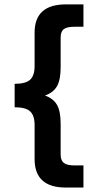

<svg xmlns="http://www.w3.org/2000/svg" viewBox="-20 -760 439 864"><path d="M135.7 -43.9V-197.3Q135.7 -240.2 115.7 -258.8Q95.7 -277.3 45.9 -277.3V-382.8Q95.7 -382.8 115.7 -401.4Q135.7 -419.9 135.7 -462.9V-613.3Q135.7 -740.2 276.4 -740.2H355.5V-639.6H315.4Q281.2 -639.6 267.1 -628.9Q252.9 -618.2 252.9 -590.8V-457Q252.9 -401.4 236.8 -372.6Q220.7 -343.8 182.6 -330.1Q220.7 -316.4 236.8 -287.6Q252.9 -258.8 252.9 -203.1V-65.4Q252.9 -38.1 267.1 -26.9Q281.2 -15.6 315.4 -15.6H355.5V84H276.4Q135.7 84 135.7 -43.9Z"/></svg>

Font: Altinn-DIN Exp
Style: DINExp-Bold
Weight: 700
Width: 7
Designer: Charles Nix
Foundry: Altinn
Version: Version 2.00